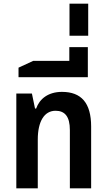

<svg xmlns="http://www.w3.org/2000/svg" viewBox="-20 -1027 582 1047"><path d="M69 0H186V-266C186 -364 221 -423 283 -423C334 -423 361 -391 361 -318V0H477V-337C477 -466 423 -526 318 -526C244 -526 196 -489 177 -435H171L154 -517H69Z M81 -606H459V-770H358V-695H161L81 -658Z M359 -832H461V-1007H359Z"/></svg>

Font: Noto Sans Thai UI Cond SemBd
Style: Regular
Weight: 600
Width: 3
Designer: Monotype Design Team
Foundry: Monotype Imaging Inc.
Version: Version 2.000